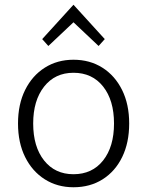

<svg xmlns="http://www.w3.org/2000/svg" viewBox="-20 -780 621 810"><path d="M290 10Q222 10 169 -23.5Q116 -57 86 -117.5Q56 -178 56 -259Q56 -340 86 -400.5Q116 -461 169 -494.5Q222 -528 290 -528Q359 -528 412 -494.5Q465 -461 495 -400.5Q525 -340 525 -259Q525 -178 495.5 -117.5Q466 -57 413 -23.5Q360 10 290 10ZM290 -45Q369 -45 415 -103Q461 -161 461 -259Q461 -357 415 -415Q369 -473 290 -473Q212 -473 166 -414.5Q120 -356 120 -259Q120 -161 166 -103Q212 -45 290 -45ZM184 -586 158 -615 290 -760 422 -615 396 -586 290 -686Z"/></svg>

Font: Ubuntu Sans Light
Style: Regular
Weight: 300
Designer: Dalton Maag Ltd
Foundry: Dalton Maag Ltd
Version: Version 1.006; ttfautohint (v1.8.4.7-5d5b)